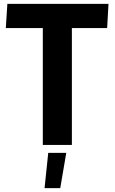

<svg xmlns="http://www.w3.org/2000/svg" viewBox="-20 -748 591 991"><path d="M201 -603H10L18 -728H540L533 -603H351V0H201ZM229 41H322L291 223H210Z"/></svg>

Font: Murecho SemiBold
Style: Regular
Weight: 600
Designer: Neil Summerour
Foundry: Positype
Version: Version 1.010; ttfautohint (v1.8.3)